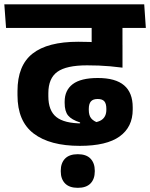

<svg xmlns="http://www.w3.org/2000/svg" viewBox="-40 -661 702 898"><path d="M349.9 -530.3H618.5L610.7 -640.8H341.8ZM532.6 -568H389V-467.6L532.6 -467.5ZM-11.7 -530.3H642.1L634.5 -640.8H-19.8ZM388.7 -569V-392.3L532.8 -344.6V-569ZM41.8 -235V-215.7Q41.8 -94 117.5 -36.4Q193.3 21.2 333.3 21.2Q458.5 21.2 519.6 -22.9Q580.7 -67 580.7 -148.4V-159Q580.7 -227.5 540.5 -261.8Q500.3 -296.2 417.8 -296.2Q337.9 -296.2 300.1 -267.4Q262.4 -238.7 262.4 -185.5V-179.5Q262.4 -140.4 278.6 -120.7Q294.8 -100.9 334.6 -88.3V-77.6L421.6 -85.7Q397.6 -94 386.5 -107.5Q375.3 -120.9 375.3 -147.1V-151.6Q375.3 -175.2 385.1 -186.6Q394.9 -198 416.6 -198Q438.9 -198 448.2 -186.9Q457.4 -175.7 457.4 -152.4V-147.7Q457.4 -114 433.3 -98.9Q409.1 -83.8 344 -83.8Q261 -83.8 223.6 -113.6Q186.1 -143.4 186.1 -211V-225.2Q186.1 -294.7 228.2 -325Q270.3 -355.4 367.3 -355.4Q395.5 -355.4 421.6 -354.4Q447.6 -353.4 474.7 -351Q501.7 -348.6 532.9 -344.6V-451.1Q477.5 -458.7 427.8 -462.2Q378.1 -465.7 325.9 -465.7Q182.5 -465.7 112.2 -410.2Q41.8 -354.7 41.8 -235ZM323.8 217.5Q363.4 217.5 383.4 196.9Q403.3 176.2 403.3 140.6Q403.3 140.4 403.3 139.1Q403.3 137.8 403.3 137.3Q403.3 102 383.5 81.1Q363.7 60.2 323.8 60.2Q284.3 60.2 264.2 80.9Q244.2 101.6 244.2 137.3Q244.2 137.8 244.2 138.9Q244.2 140.1 244.2 140.6Q244.2 176.1 264.2 196.8Q284.3 217.5 323.8 217.5Z"/></svg>

Font: Anek Devanagari Medium
Style: Regular
Weight: 500
Designer: Kailash Malviya (Devanagari) & Yesha Goshar (Latin)
Foundry: Ek Type
Version: Version 1.003